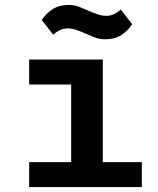

<svg xmlns="http://www.w3.org/2000/svg" viewBox="-20 -757 640 777"><path d="M98 -101H268V-415H98V-516H396V-101H554V0H98ZM407 -598Q383 -598 365 -605Q347 -612 329 -620Q307 -630 289 -636Q271 -642 254 -642Q237 -642 224 -636Q211 -630 195 -617L149 -676Q166 -702 192.5 -719.5Q219 -737 257 -737Q281 -737 299 -730Q317 -723 335 -715Q357 -705 375 -699Q393 -693 410 -693Q427 -693 440 -699Q453 -705 469 -718L515 -659Q498 -633 471.5 -615.5Q445 -598 407 -598Z"/></svg>

Font: IBM Plex Mono SemiBold
Style: Regular
Weight: 600
Monospace: yes
Designer: Mike Abbink, Paul van der Laan, Pieter van Rosmalen
Foundry: Bold Monday
Version: Version 2.3